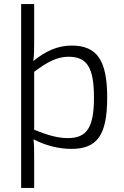

<svg xmlns="http://www.w3.org/2000/svg" viewBox="-20 -720 610 944"><path d="M148 -700H84V204H148V57C148 24 148 -3 145 -35C205 -4 269 12 331 12C456 12 507 -53 507 -240C507 -421 459 -496 332 -496C263 -496 203 -468 144 -420C148 -454 148 -482 148 -518ZM148 -367C213 -416 262 -441 316 -441C406 -441 442 -392 442 -240C442 -91 406 -41 313 -41C262 -41 213 -56 148 -82Z"/></svg>

Font: SnT
Style: Regular
Weight: 300
Designer: Natanael Gama
Version: Version 1.001;PS 001.001;hotconv 1.0.70;makeotf.lib2.5.58329